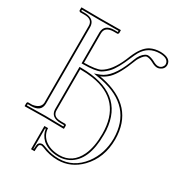

<svg xmlns="http://www.w3.org/2000/svg" viewBox="-198 -774 1001 1089"><g transform="rotate(30 302.0 -229.0)"><path d="M558.1 -92.8Q558.1 28.3 482.4 106.4Q418.9 171.4 334 171.9Q277.8 171.9 228 149.9Q219.2 146.5 214.8 146Q201.7 146.5 198.2 154.8Q195.3 162.1 194.8 193.8H171.9V42H195.8Q196.8 81.1 227.1 109.9Q264.6 142.6 327.1 143.1Q413.1 143.1 453.1 58.1Q479 2 479 -83Q479 -300.8 269 -332.5Q231.4 -337.9 187 -337.9V-70.8Q187 -33.2 226.1 -28.8Q233.9 -27.8 242.2 -27.8H268.1Q274.9 -25.9 275.9 -20V-1L273.9 1Q272.9 1 147.9 -1L20 1L18.1 -1V-20Q19.5 -26.9 24.9 -27.8H51.8Q102.1 -35.2 106 -70.8V-574.2Q106 -613.8 64 -617.7Q57.6 -618.2 51.8 -618.2H24.9Q18.1 -620.1 17.1 -626V-645L19 -646Q20 -646 145 -645L273.9 -646L275.9 -645V-626Q273.9 -619.1 268.1 -618.2H242.2Q188 -616.7 187 -574.2V-380.9Q264.6 -381.8 292 -396Q345.7 -426.3 384.8 -517.1Q388.2 -525.4 395 -542Q425.3 -615.2 467.3 -637.2Q496.1 -651.9 534.2 -651.9Q601.6 -649.9 603 -606Q603 -579.6 576.2 -567.9Q567.4 -564 559.1 -564Q541.5 -564.5 520 -577.1Q497.6 -588.9 480 -588.9Q465.3 -588.9 444.3 -556.6Q436 -543.9 432.1 -532.2Q394 -432.1 355 -393.1Q331.1 -370.1 304.7 -359.9Q313 -358.4 320.8 -356.9H321.8L323.7 -356.4Q557.1 -307.1 558.1 -92.8ZM547.9 -92.8Q546.4 -300.3 321.8 -346.7H321.3Q319.3 -347.2 318.8 -347.2Q310.1 -348.6 302.7 -350.1L266.1 -356.4L301.3 -369.1Q366.7 -394 414.1 -512.7Q418 -522 422.9 -535.6Q437.5 -576.7 464.4 -593.8Q473.1 -598.6 480 -599.1Q501 -598.6 524.9 -585.9Q544.9 -574.2 559.1 -574.2Q580.6 -574.2 590.3 -594.2Q592.8 -600.6 592.8 -606Q590.3 -641.1 534.2 -642.1Q460 -642.1 423.8 -579.1Q414.6 -562.5 404.3 -538.1Q369.6 -454.6 339.4 -421.4Q319.3 -400.4 296.9 -387.2Q266.6 -371.6 187 -371.1H176.8V-574.2Q178.7 -627.4 242.2 -627.9H266.1V-635.7Q177.7 -634.8 145 -634.8Q109.9 -634.8 26.9 -635.7V-627.9H51.8Q114.7 -626.5 116.2 -574.2V-70.8Q114.3 -18.6 51.8 -18.1H27.8V-9.3Q116.2 -11.2 147.9 -11.2Q184.1 -11.2 266.1 -9.3V-18.1H242.2Q178.2 -19.5 176.8 -70.8V-348.1H187Q472.2 -347.2 488.3 -111.8Q489.3 -97.2 488.8 -83Q488.8 85.9 394.5 136.7Q363.3 152.8 327.1 152.8Q259.8 152.3 220.2 117.2Q190.9 88.4 186.5 51.8H182.1V184.1H185.1Q186.5 157.2 188.5 151.4V151.9Q194.8 136.7 214.8 136.2Q220.7 136.2 251 147.9Q286.1 161.6 334 162.1Q429.2 162.1 492.2 80.1Q547.4 6.8 547.9 -92.8Z"/></g></svg>

Font: Linux Biolinum Outline O
Style: Bold
Weight: 700
Designer: Philipp H. Poll
Foundry: Philipp H. Poll
Version: Version 0.9.2